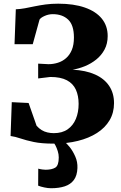

<svg xmlns="http://www.w3.org/2000/svg" viewBox="-20 -771 660 1044"><path d="M272 10Q206 10 163.5 1Q121 -8 92 -18Q63 -28 37.5 -31.5L44 -215.5L135.5 -211L179 -87Q192 -72.5 206.8 -63.5Q221.5 -54.5 238.5 -50.8Q255.5 -47 272.5 -47Q318 -47 347.8 -67.8Q377.5 -88.5 392.5 -124.5Q407.5 -160.5 407.5 -206Q407.5 -250.5 392.5 -283.5Q377.5 -316.5 343.8 -334.5Q310 -352.5 253.5 -352.5L187.5 -344.5V-425L243.5 -422Q269.5 -422 294.5 -429.8Q319.5 -437.5 339.2 -454.8Q359 -472 370.5 -499.5Q382 -527 382 -567Q382 -634.5 350.8 -664.2Q319.5 -694 267 -694Q244.5 -694 223 -684.5Q201.5 -675 195 -664.5L158 -530.5H59L66 -720.5Q91 -721.5 116.2 -726.2Q141.5 -731 169.2 -736.8Q197 -742.5 228.2 -746.8Q259.5 -751 296.5 -751Q381 -751 441.2 -730Q501.5 -709 533.5 -669.8Q565.5 -630.5 565.5 -575Q565.5 -533.5 548.5 -501.8Q531.5 -470 503.5 -447.5Q475.5 -425 441.8 -411.2Q408 -397.5 375 -392Q446.5 -388.5 496.8 -366Q547 -343.5 573.5 -304Q600 -264.5 600 -210Q600 -158 575.8 -117Q551.5 -76 507.2 -47.8Q463 -19.5 403.2 -4.8Q343.5 10 272 10ZM258 252.5Q240.5 252.5 220.8 248.2Q201 244 187.5 238.5L188 146Q198 149 209.8 150.5Q221.5 152 227.5 152Q261.5 152 280.5 140.5Q299.5 129 299.5 85Q299.5 68 294 50.5Q288.5 33 281.2 19.2Q274 5.5 267.5 0H311.5H330.5Q342 7.5 359 28.8Q376 50 389.2 79.8Q402.5 109.5 401 143Q399.5 183.5 381.8 207.5Q364 231.5 332.5 242Q301 252.5 258 252.5Z"/></svg>

Font: Merriweather 48pt Black
Style: Regular
Weight: 900
Version: Version 2.100